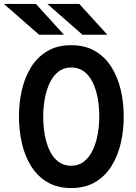

<svg xmlns="http://www.w3.org/2000/svg" viewBox="-53 -941 689 973"><path d="M308 12Q237.5 12 187.2 -17.8Q137 -47.5 105 -98.5Q73 -149.5 58 -214.5Q43 -279.5 43 -350Q43 -420.5 58 -485.5Q73 -550.5 105 -601.5Q137 -652.5 187.2 -682.2Q237.5 -712 308 -712Q378.5 -712 429 -682.2Q479.5 -652.5 511.5 -601.5Q543.5 -550.5 558.8 -485.5Q574 -420.5 574 -350Q574 -279.5 558.8 -214.5Q543.5 -149.5 511.5 -98.5Q479.5 -47.5 429 -17.8Q378.5 12 308 12ZM308 -101Q345 -101 372 -122Q399 -143 416.2 -178.5Q433.5 -214 441.8 -258.5Q450 -303 450 -350Q450 -400 441.8 -444.8Q433.5 -489.5 416.5 -524.2Q399.5 -559 372.5 -579Q345.5 -599 308 -599Q270.5 -599 243.5 -578.2Q216.5 -557.5 199.5 -522Q182.5 -486.5 174.2 -442Q166 -397.5 166 -350Q166 -300.5 174.2 -255.8Q182.5 -211 199.5 -176Q216.5 -141 243.5 -121Q270.5 -101 308 -101ZM365 -765 187 -921H349L491 -765ZM145 -765 -33 -921H129L271 -765Z"/></svg>

Font: Overpass Mono
Style: Bold
Weight: 700
Monospace: yes
Designer: Delve Withrington, Dave Bailey
Foundry: Delve Fonts LLC
Version: Version 4.000